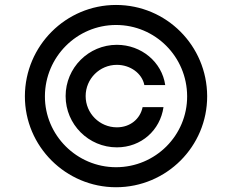

<svg xmlns="http://www.w3.org/2000/svg" viewBox="-20 -759 955 790"><path d="M250 -363.6C250 -247.2 344.5 -152.7 460.9 -152.7C561.8 -152.7 639.2 -223.7 652.7 -318.2H566.8C556.8 -269.5 515.6 -235.1 460.9 -235.1C389.9 -235.1 332.4 -292.6 332.4 -363.6C332.4 -434.7 389.9 -492.2 460.9 -492.2C515.6 -492.2 564.3 -457.7 573.9 -409.1H659.8C646.3 -503.6 561.8 -574.6 460.9 -574.6C344.5 -574.6 250 -480.1 250 -363.6ZM82.4 -363.6C81.7 -156.6 251.1 11.4 457.4 11.4C665.1 11.4 833.1 -156.6 832.4 -363.6C831.7 -570.7 665.1 -738.6 457.4 -738.6C251.1 -738.6 83.1 -570.7 82.4 -363.6ZM164.8 -363.3C165.5 -524.9 296.5 -656.2 457.4 -656.2C619 -656.2 749.3 -525.6 750 -363.3C750.7 -202.1 619.7 -71 457.4 -71C295.8 -71 164.1 -202.8 164.8 -363.3Z"/></svg>

Font: Magic Ui Pro
Style: Regular
Weight: 400
Designer: Stefan Endress, Andreas Faust
Version: Version 1.000;FEAKit 1.0